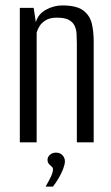

<svg xmlns="http://www.w3.org/2000/svg" viewBox="-20 -524 410 707"><path d="M53 0V-495H104L112 -442Q120 -472 149 -488Q178 -504 209 -504Q262 -504 286.5 -485.5Q311 -467 318 -437.5Q325 -408 325 -373V0H263V-364Q263 -382 262 -399Q261 -416 254.5 -429.5Q248 -443 233 -451Q218 -459 189 -459Q164 -459 148.5 -449.5Q133 -440 125.5 -427.5Q118 -415 115 -404V0ZM148 163Q159 144 167 127.5Q175 111 175 100Q175 93 170 89Q165 85 160 79.5Q155 74 155 64Q155 54 164 46Q173 38 186 38Q201 38 210 47.5Q219 57 219 70Q219 81 212.5 98Q206 115 196 132Q186 149 175 163Z"/></svg>

Font: Alumni Sans
Style: Regular
Weight: 400
Designer: Robert E. Leuschke
Foundry: Robert E. Leuschke
Version: Version 1.018